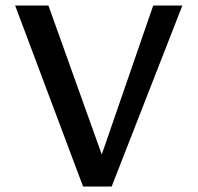

<svg xmlns="http://www.w3.org/2000/svg" viewBox="-20 -678 718 698"><path d="M282 0 35 -658H156L383 -24H318L537 -658H643L386 0Z"/></svg>

Font: Ysabeau Office SemiBold
Style: Regular
Weight: 600
Designer: Christian Thalmann (Catharsis Fonts)
Version: Version 2.001;gftools[0.9.30]; featfreeze: tnum,lnum,ss02